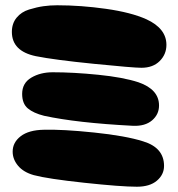

<svg xmlns="http://www.w3.org/2000/svg" viewBox="-20 -708 676 728"><path d="M516 -451Q560 -451 585.5 -476.5Q611 -502 611 -538Q611 -600 535 -635Q477 -661 382 -674.5Q287 -688 197 -688Q170 -688 145 -684.5Q120 -681 90.5 -672Q61 -663 43 -641Q25 -619 25 -587Q25 -514 116 -495Q186 -481 336 -466Q486 -451 516 -451ZM499 0Q548 0 575 -23Q602 -46 602 -79Q602 -148 523 -172Q457 -193 337 -205.5Q217 -218 146 -216Q89 -215 58.5 -191.5Q28 -168 28 -133Q28 -104 48.5 -79.5Q69 -55 108 -44Q160 -30 299.5 -15Q439 0 499 0ZM484 -231Q530 -229 556.5 -251.5Q583 -274 583 -308Q583 -369 505 -396Q447 -415 352.5 -424.5Q258 -434 180 -434Q133 -434 98.5 -413.5Q64 -393 64 -352Q64 -315 85.5 -297Q107 -279 147 -269Q271 -242 484 -231Z"/></svg>

Font: Cherry Bomb
Style: Regular
Weight: 400
Designer: satsuyako
Foundry: satsuyako
Version: Version 4.0